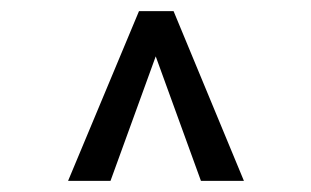

<svg xmlns="http://www.w3.org/2000/svg" viewBox="-20 -670 558 344"><path d="M259 -569 340 -346H417L291 -650H229L102 -346H178Z"/></svg>

Font: Libertinus Sans
Style: Bold
Weight: 700
Designer: Philipp H. Poll, Khaled Hosny
Foundry: Caleb Maclennan
Version: Version 7.050;RELEASE